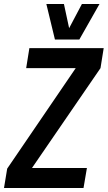

<svg xmlns="http://www.w3.org/2000/svg" viewBox="-47 -941 539 961"><path d="M-27 0 -11 -97 332 -600H84L100 -700H472L456 -600L113 -100H388L371 0ZM451 -921 350 -743H228L185 -921H273L299 -800L363 -921Z"/></svg>

Font: Georama SemiCondensed SemiBold
Style: Italic
Weight: 600
Width: 4
Italic angle: -9°
Designer: Jean-Baptiste Levee
Foundry: Production Type
Version: Version 1.000